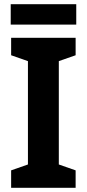

<svg xmlns="http://www.w3.org/2000/svg" viewBox="-20 -894 413 914"><path d="M340 0H33V-83L113 -111V-603L33 -631V-714H340V-631L260 -603V-111L340 -83ZM343 -874V-777H31V-874Z"/></svg>

Font: Noto Sans Khmer UI SemiCondensed
Style: Bold
Weight: 700
Width: 4
Designer: Danh Hong and the Monotype Design Team
Foundry: Monotype Imaging Inc.
Version: Version 2.002; ttfautohint (v1.8.4.7-5d5b)